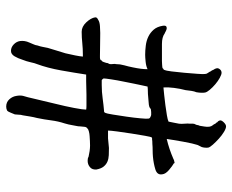

<svg xmlns="http://www.w3.org/2000/svg" viewBox="-86 -642 757 626"><g transform="rotate(90 293.0 -329.5)"><path d="M203.1 -481.4 204.1 -482.4Q209 -484.4 209 -488.3Q210.9 -491.2 213.4 -510.3Q215.8 -529.3 217.8 -551.8Q219.7 -574.2 221.2 -594.2Q222.7 -614.3 221.7 -619.1Q221.7 -624 218.3 -628.4Q214.8 -632.8 212.9 -637.7Q210 -640.6 208 -646.5Q204.1 -651.4 203.1 -657.2Q202.1 -662.1 206.5 -667.5Q210.9 -672.9 217.8 -672.9Q223.6 -672.9 234.4 -667Q245.1 -661.1 255.4 -652.3Q265.6 -643.6 273.4 -634.3Q281.2 -625 282.2 -619.1Q284.2 -608.4 281.2 -590.8Q278.3 -584 276.9 -575.2Q275.4 -566.4 274.4 -555.7Q269.5 -537.1 267.1 -518.1Q264.6 -499 265.6 -483.4Q274.4 -484.4 290 -485.8Q305.7 -487.3 323.2 -489.7Q340.8 -492.2 356 -494.6Q371.1 -497.1 377 -500Q378.9 -507.8 380.4 -516.6Q381.8 -525.4 383.8 -534.2Q384.8 -543 383.8 -552.2Q382.8 -561.5 383.8 -571.3Q383.8 -575.2 383.8 -579.6Q383.8 -584 385.7 -586.9Q387.7 -589.8 388.2 -594.2Q388.7 -598.6 390.6 -601.6Q391.6 -609.4 393.1 -617.2Q394.5 -625 393.6 -632.8Q392.6 -639.6 389.2 -643.6Q385.7 -647.5 383.8 -652.3Q383.8 -653.3 380.9 -655.3Q378.9 -659.2 378.9 -659.2Q374 -662.1 373 -668.9Q373 -673.8 379.9 -680.7Q386.7 -687.5 392.6 -687.5Q399.4 -687.5 410.6 -680.7Q421.9 -673.8 432.6 -664.1Q443.4 -654.3 452.1 -644.5Q460.9 -634.8 461.9 -628.9Q462.9 -618.2 460 -608.4Q458 -603.5 455.6 -599.6Q453.1 -595.7 452.1 -590.8Q451.2 -588.9 448.2 -576.2Q445.3 -563.5 442.4 -547.4Q439.5 -531.2 437 -516.1Q434.6 -501 433.6 -494.1Q450.2 -498 466.3 -503.4Q482.4 -508.8 498 -515.6Q502.9 -518.6 506.8 -518.6Q508.8 -519.5 508.8 -519.5H512.7V-517.6Q521.5 -512.7 534.7 -501.5Q547.9 -490.2 548.8 -479.5Q551.8 -462.9 532.7 -457Q513.7 -451.2 492.2 -449.2Q481.4 -448.2 470.2 -448.2Q459 -448.2 450.2 -447.3Q439.5 -447.3 434.6 -446.3H430.7Q429.7 -445.3 428.7 -445.3Q426.8 -443.4 423.3 -423.8Q419.9 -404.3 416 -379.9Q412.1 -355.5 409.2 -333Q406.2 -310.5 406.2 -302.7H416H431.6L462.9 -305.7Q474.6 -305.7 486.3 -305.2Q498 -304.7 507.3 -300.8Q516.6 -296.9 523.4 -288.6Q530.3 -280.3 533.2 -264.6Q534.2 -251 525.4 -243.7Q516.6 -236.3 504.9 -236.3Q501 -236.3 498 -236.8Q495.1 -237.3 491.2 -239.3Q483.4 -241.2 473.1 -242.7Q462.9 -244.1 455.1 -244.1Q449.2 -244.1 440.9 -243.7Q432.6 -243.2 424.3 -242.7Q416 -242.2 408.7 -240.2Q401.4 -238.3 399.4 -235.4Q394.5 -232.4 394 -226.1Q393.6 -219.7 392.6 -211.9Q392.6 -205.1 391.1 -199.2Q389.6 -193.4 388.7 -186.5Q387.7 -179.7 386.2 -173.8Q384.8 -168 382.8 -161.1Q376 -140.6 373 -117.7Q370.1 -94.7 365.2 -71.3Q362.3 -60.5 360.4 -48.8Q358.4 -37.1 356.4 -24.4Q354.5 -18.6 354.5 -12.2Q354.5 -5.9 353.5 1Q351.6 4.9 348.1 14.2Q344.7 23.4 340.8 26.4Q335 29.3 328.1 29.3Q313.5 29.3 304.2 19Q294.9 8.8 293 -4.9Q291 -15.6 293 -25.4Q296.9 -37.1 303.7 -67.4Q310.5 -97.7 319.3 -132.8Q327.1 -164.1 332.5 -192.4Q337.9 -220.7 337.9 -231.4Q334 -232.4 325.2 -232.4H310.5H289.1L245.1 -231.4H223.6Q217.8 -193.4 210 -149.4Q202.1 -105.5 189.5 -71.3Q186.5 -64.5 183.6 -50.8Q180.7 -37.1 174.8 -22.5Q170.9 -9.8 164.1 2Q157.2 13.7 146.5 13.7Q134.8 13.7 125.5 4.9Q116.2 -3.9 114.3 -15.6Q112.3 -31.2 119.1 -45.9Q121.1 -51.8 124.5 -58.6Q127.9 -65.4 128.9 -73.2Q131.8 -81.1 133.3 -89.4Q134.8 -97.7 136.7 -106.4Q140.6 -118.2 145 -133.8Q149.4 -149.4 154.3 -164.1Q158.2 -180.7 161.1 -195.3Q164.1 -210 165 -220.7H159.2Q139.6 -220.7 121.1 -218.8Q102.5 -216.8 84 -216.8Q67.4 -216.8 53.2 -231.9Q39.1 -247.1 37.1 -260.7Q36.1 -266.6 44.9 -270.5Q51.8 -275.4 65.9 -276.4Q80.1 -277.3 87.9 -277.3Q106.4 -277.3 124 -276.9Q141.6 -276.4 161.1 -276.4Q164.1 -276.4 168.5 -276.4Q172.9 -276.4 175.8 -278.3Q176.8 -278.3 176.8 -281.2Q179.7 -282.2 180.7 -284.2Q181.6 -286.1 182.6 -288.1Q184.6 -293 185.5 -296.9Q186.5 -300.8 186.5 -302.7Q190.4 -306.6 189.5 -315.4Q189.5 -318.4 189 -322.3Q188.5 -326.2 189.5 -328.1Q189.5 -341.8 193.4 -355.5Q197.3 -369.1 200.2 -383.8Q203.1 -397.5 204.6 -409.2Q206.1 -420.9 206.1 -431.6Q196.3 -426.8 181.6 -425.3Q167 -423.8 159.2 -423.8Q145.5 -423.8 129.4 -425.8Q113.3 -427.7 100.1 -434.1Q86.9 -440.4 77.1 -451.7Q67.4 -462.9 64.5 -481.4Q63.5 -486.3 64.9 -490.2Q66.4 -494.1 73.2 -494.1Q75.2 -494.1 77.1 -493.2Q77.1 -493.2 82 -491.2Q84 -490.2 85.4 -489.3Q86.9 -488.3 89.8 -487.3Q101.6 -478.5 124 -478.5H179.7Q181.6 -478.5 190.4 -479Q199.2 -479.5 203.1 -480.5ZM348.6 -293.9Q350.6 -297.9 354 -318.4Q357.4 -338.9 360.8 -362.8Q364.3 -386.7 366.2 -407.7Q368.2 -428.7 367.2 -434.6Q367.2 -439.5 358.4 -442.4L355.5 -443.4H345.7Q343.8 -443.4 341.3 -442.9Q338.9 -442.4 336.9 -442.4Q335.9 -442.4 335.9 -441.9Q335.9 -441.4 335 -441.4L331.1 -438.5Q330.1 -438.5 329.1 -437.5Q323.2 -435.5 314 -435.1Q304.7 -434.6 295.9 -433.6Q287.1 -432.6 278.3 -432.6Q269.5 -432.6 262.7 -431.6Q260.7 -423.8 256.3 -401.9Q252 -379.9 247.1 -356.4Q242.2 -333 239.3 -313.5Q236.3 -293.9 236.3 -289.1Q236.3 -287.1 238.8 -284.7Q241.2 -282.2 242.2 -282.2H257.8Q280.3 -282.2 301.3 -285.2Q322.3 -288.1 344.7 -290H345.7H346.7V-292Z"/></g></svg>

Font: ToneOZ-YinPZ-Tsuipita-TC
Style: Regular
Weight: 400
Designer: ÂÆ£ÂøóÂáåJeffrey Xuan(jeffreyx@gmail.com, ToneOZ.com) ÈòøÂù§(cjkFonts)
Foundry: ToneOZ
Version: Version 0.24071